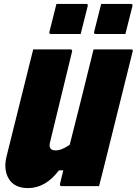

<svg xmlns="http://www.w3.org/2000/svg" viewBox="-20 -953 700 983"><path d="M124 10Q53 10 24.5 -38.5Q-4 -87 15 -158Q43 -268 70 -379Q97 -490 125 -600Q131 -625 137.5 -650Q144 -675 150 -700H341Q351 -700 349 -689Q321 -574 293 -459Q265 -344 237 -228Q224 -183 265 -183Q296 -183 337 -212Q368 -334 398.5 -456Q429 -578 459 -700H651Q663 -700 659 -689L515 -110Q508 -80 500.5 -52Q493 -24 487 0H295Q290 0 288 -3.5Q286 -7 287 -11Q295 -45 304 -81H282Q213 10 124 10ZM269 -933H421Q432 -933 429 -922L393 -779H241Q230 -779 233 -790ZM498 -933H650Q661 -933 658 -922L622 -779H470Q459 -779 462 -790Z"/></svg>

Font: Recursive Mn Lnr St Blk
Style: Italic
Weight: 900
Italic angle: -15°
Monospace: yes
Version: Version 1.079;hotconv 1.0.112;makeotfexe 2.5.65598; ttfautoh